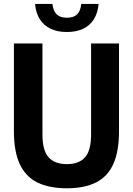

<svg xmlns="http://www.w3.org/2000/svg" viewBox="-20 -965 688 994"><path d="M326 9.7Q233.6 9.7 172.8 -20.7Q112.1 -51.1 82 -116.2Q52 -181.3 52 -285.3V-740H199.8V-268.4Q199.8 -185.9 231.5 -150.6Q263.2 -115.3 326 -115.3Q388.9 -115.3 420.2 -150.6Q451.5 -185.9 451.5 -268.4V-740H596.1V-285.3Q596.1 -181.3 566.9 -116.2Q537.6 -51.1 477.6 -20.7Q417.7 9.7 326 9.7ZM326.3 -799.3Q277.8 -799.3 242.4 -815.9Q206.9 -832.6 186.3 -865Q165.7 -897.5 161.4 -944.7H251.2Q256 -906.3 274.3 -889.8Q292.5 -873.2 326.3 -873.2Q360.4 -873.2 378.5 -889.8Q396.5 -906.3 400.7 -944.7H490.5Q486.2 -897.3 465.8 -864.9Q445.3 -832.5 410 -815.9Q374.7 -799.3 326.3 -799.3Z"/></svg>

Font: Encode Sans SC Condensed Thin
Style: Regular
Weight: 100
Width: 3
Designer: Multiple Designers
Foundry: Impallari Type
Version: Version 3.002